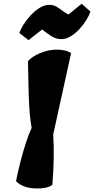

<svg xmlns="http://www.w3.org/2000/svg" viewBox="-20 -1017 513 1046"><path d="M183.6 9.8Q141.6 9.8 112.5 -1.2Q83.5 -12.2 67.4 -30.3Q76.7 -77.6 90.3 -131.6Q104 -185.5 120.1 -235.6Q136.2 -285.6 152.3 -320.3Q143.1 -372.1 139.4 -436.5Q135.7 -501 134.8 -565.9Q133.8 -630.9 132.3 -683.1Q143.1 -697.3 167.2 -711.9Q191.4 -726.6 223.6 -736.6Q255.9 -746.6 291 -746.6Q313.5 -746.6 332.5 -742.2Q351.6 -737.8 367.2 -727.1L270 -284.7Q273.9 -223.1 272.5 -150.4Q271 -77.6 265.1 -9.3Q248.5 1.5 228.3 5.6Q208 9.8 183.6 9.8ZM135.3 -798.3 85.4 -837.4Q91.8 -856.9 107.9 -882.8Q124 -908.7 147 -933.3Q169.9 -958 196 -974.4Q222.2 -990.7 248.5 -990.7Q270 -990.7 287.4 -980.7Q304.7 -970.7 320.6 -958.3Q336.4 -945.8 353.5 -938L424.8 -996.6L472.7 -954.1Q466.3 -934.1 450.7 -908.4Q435.1 -882.8 413.1 -858.9Q391.1 -835 365.7 -819.3Q340.3 -803.7 314.5 -803.7Q285.2 -803.7 258.3 -821Q231.4 -838.4 209.5 -856.4Z"/></svg>

Font: Fruktur
Style: Italic
Weight: 400
Italic angle: -8°
Designer: Viktoriya Grabowska, Eben Sorkin
Foundry: Viktoriya Grabowska
Version: Version 1.008; ttfautohint (v1.8.4.7-5d5b)